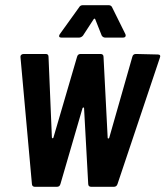

<svg xmlns="http://www.w3.org/2000/svg" viewBox="-20 -720 638 740"><path d="M217 -575H284C290 -575 296 -578 300 -583L341 -646C344 -649 345 -649 347 -646L372 -583C375 -578 380 -575 386 -575H454C462 -575 467 -580 463 -589L412 -692C410 -697 405 -700 399 -700H299C294 -700 288 -698 285 -692L211 -589C205 -580 208 -575 217 -575ZM114 0H199C206 0 211 -3 213 -11L298 -303C300 -307 303 -307 304 -303L320 -11C320 -3 325 0 332 0H419C426 0 431 -4 433 -11L596 -497C600 -506 596 -510 588 -510L504 -512C497 -512 492 -509 490 -501L401 -189C399 -185 395 -185 395 -189L379 -501C379 -509 374 -512 367 -512H291C284 -512 279 -509 277 -501L186 -190C185 -186 181 -186 180 -190L167 -501C167 -509 163 -512 156 -512H72C64 -512 58 -508 59 -499L103 -11C103 -4 108 0 114 0Z"/></svg>

Font: Barlow Condensed SemiBold
Style: Italic
Weight: 600
Width: 3
Italic angle: -7°
Designer: Jeremy Tribby
Foundry: Tribby Type
Version: Version 1.422;hotconv 1.0.109;makeotfexe 2.5.65596